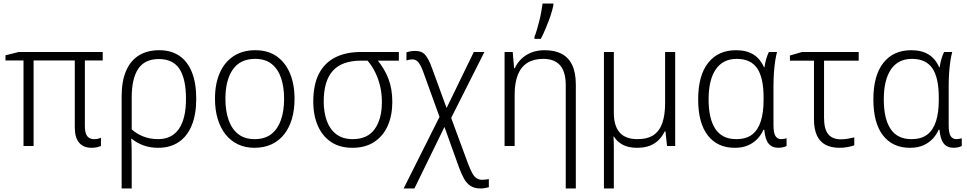

<svg xmlns="http://www.w3.org/2000/svg" viewBox="-20 -826 5469 1086"><path d="M511 -39Q525 -39 535 -41.5Q545 -44 551 -47V0Q544 3 530 6.5Q516 10 498 10Q452 10 427.5 -19Q403 -48 403 -105V-484H170V0H113V-484H11V-513L86 -532H561V-484H460V-112Q460 -74 473 -56.5Q486 -39 511 -39Z M1090 -267Q1090 -179 1064.5 -117Q1039 -55 991 -22.5Q943 10 874 10Q828 10 790.5 -4Q753 -18 725 -41H722Q724 -16 724.5 13.5Q725 43 725 80V240H668V-280Q668 -367 693 -425Q718 -483 765.5 -512.5Q813 -542 881 -542Q947 -542 993.5 -511Q1040 -480 1065 -418.5Q1090 -357 1090 -267ZM879 -492Q799 -492 762 -437Q725 -382 725 -275V-94Q754 -68 792 -53.5Q830 -39 874 -39Q952 -39 992 -97Q1032 -155 1032 -267Q1032 -379 995.5 -435.5Q959 -492 879 -492Z M1646 -267Q1646 -204 1631 -153.5Q1616 -103 1587.5 -66.5Q1559 -30 1516.5 -10Q1474 10 1419 10Q1368 10 1326.5 -9.5Q1285 -29 1256 -65.5Q1227 -102 1211.5 -153Q1196 -204 1196 -267Q1196 -353 1223.5 -414.5Q1251 -476 1302 -509Q1353 -542 1424 -542Q1496 -542 1545 -507.5Q1594 -473 1620 -411.5Q1646 -350 1646 -267ZM1255 -267Q1255 -199 1273 -147.5Q1291 -96 1327.5 -67.5Q1364 -39 1420 -39Q1478 -39 1514.5 -67.5Q1551 -96 1569 -147.5Q1587 -199 1587 -267Q1587 -333 1570 -384Q1553 -435 1517 -464Q1481 -493 1423 -493Q1339 -493 1297 -433Q1255 -373 1255 -267Z M2199 -249Q2199 -173 2173 -114.5Q2147 -56 2096.5 -23Q2046 10 1973 10Q1903 10 1854 -22Q1805 -54 1778.5 -113Q1752 -172 1752 -252Q1752 -346 1783.5 -408Q1815 -470 1875.5 -501Q1936 -532 2023 -532H2236V-483H2117Q2155 -437 2177 -380.5Q2199 -324 2199 -249ZM1811 -252Q1811 -191 1828.5 -142.5Q1846 -94 1882.5 -66.5Q1919 -39 1975 -39Q2059 -39 2099.5 -96Q2140 -153 2140 -248Q2140 -296 2130.5 -337Q2121 -378 2103.5 -414.5Q2086 -451 2059 -483H2023Q1914 -483 1862.5 -425.5Q1811 -368 1811 -252Z M2329 -538Q2367 -538 2386.5 -514Q2406 -490 2422 -445L2506 -215L2660 -532H2720L2532 -159L2627 99Q2640 133 2651 153Q2662 173 2675.5 182Q2689 191 2708 191Q2719 191 2728 189.5Q2737 188 2745 187V233Q2736 235 2724.5 237.5Q2713 240 2698 240Q2665 240 2643 226.5Q2621 213 2606 187Q2591 161 2577 123L2494 -108L2324 240H2263L2466 -165L2373 -422Q2360 -457 2346.5 -473.5Q2333 -490 2313 -490Q2304 -490 2295.5 -488.5Q2287 -487 2279 -484V-530Q2288 -533 2300 -535.5Q2312 -538 2329 -538Z M3061 -542Q3118 -542 3157 -521.5Q3196 -501 3216.5 -458Q3237 -415 3237 -348V240H3180V-344Q3180 -420 3148 -456.5Q3116 -493 3053 -493Q2999 -493 2963 -470.5Q2927 -448 2909 -403Q2891 -358 2891 -290V0H2834V-532H2880L2888 -440H2892Q2905 -470 2929 -493Q2953 -516 2986 -529Q3019 -542 3061 -542ZM3003 -617Q3010 -635 3017 -658.5Q3024 -682 3030.5 -708Q3037 -734 3041.5 -759Q3046 -784 3049 -806H3110V-796Q3105 -770 3093.5 -736Q3082 -702 3067.5 -667.5Q3053 -633 3039 -606H3003Z M3799 -532V0H3753L3744 -83H3740Q3727 -56 3706.5 -35Q3686 -14 3656 -2Q3626 10 3583 10Q3534 10 3502 -7.5Q3470 -25 3453 -53H3450Q3451 -41 3451.5 -24.5Q3452 -8 3452 11Q3452 30 3452 51V240H3396V-532H3452V-188Q3452 -114 3485 -76.5Q3518 -39 3585 -39Q3644 -39 3678 -63Q3712 -87 3727 -132.5Q3742 -178 3742 -242V-532Z M4144 -39Q4200 -39 4233.5 -64.5Q4267 -90 4283 -139.5Q4299 -189 4299 -260V-274Q4299 -387 4262.5 -440Q4226 -493 4147 -493Q4069 -493 4028.5 -433.5Q3988 -374 3988 -264Q3988 -154 4026.5 -96.5Q4065 -39 4144 -39ZM4136 10Q4038 10 3983.5 -60Q3929 -130 3929 -264Q3929 -399 3985.5 -470.5Q4042 -542 4143 -542Q4202 -542 4241 -518Q4280 -494 4301 -446H4304Q4307 -468 4313.5 -491Q4320 -514 4329 -532H4375Q4369 -510 4364.5 -480Q4360 -450 4357.5 -414Q4355 -378 4355 -337V-119Q4355 -73 4366.5 -56Q4378 -39 4398 -39Q4406 -39 4415 -40.5Q4424 -42 4429 -44V0Q4425 2 4417.5 4.5Q4410 7 4401.5 8.5Q4393 10 4384 10Q4347 10 4327.5 -13.5Q4308 -37 4303 -92H4298Q4286 -64 4264.5 -41Q4243 -18 4211.5 -4Q4180 10 4136 10Z M4837 -532V-483H4641V-159Q4641 -96 4664.5 -67Q4688 -38 4736 -38Q4756 -38 4776.5 -41.5Q4797 -45 4812 -49V-4Q4799 1 4776 5.5Q4753 10 4728 10Q4683 10 4650.5 -6.5Q4618 -23 4601 -59Q4584 -95 4584 -152V-483H4448V-512L4517 -532Z M5135 -39Q5191 -39 5224.5 -64.5Q5258 -90 5274 -139.5Q5290 -189 5290 -260V-274Q5290 -387 5253.5 -440Q5217 -493 5138 -493Q5060 -493 5019.5 -433.5Q4979 -374 4979 -264Q4979 -154 5017.5 -96.5Q5056 -39 5135 -39ZM5127 10Q5029 10 4974.5 -60Q4920 -130 4920 -264Q4920 -399 4976.5 -470.5Q5033 -542 5134 -542Q5193 -542 5232 -518Q5271 -494 5292 -446H5295Q5298 -468 5304.5 -491Q5311 -514 5320 -532H5366Q5360 -510 5355.5 -480Q5351 -450 5348.5 -414Q5346 -378 5346 -337V-119Q5346 -73 5357.5 -56Q5369 -39 5389 -39Q5397 -39 5406 -40.5Q5415 -42 5420 -44V0Q5416 2 5408.5 4.5Q5401 7 5392.5 8.5Q5384 10 5375 10Q5338 10 5318.5 -13.5Q5299 -37 5294 -92H5289Q5277 -64 5255.5 -41Q5234 -18 5202.5 -4Q5171 10 5127 10Z"/></svg>

Font: Noto Sans Display Light
Style: Regular
Weight: 300
Designer: Monotype Design Team
Foundry: Monotype Imaging Inc.
Version: Version 2.003